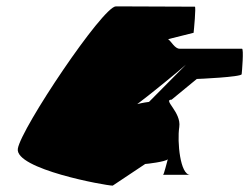

<svg xmlns="http://www.w3.org/2000/svg" viewBox="-20 -583 783 603"><path d="M36 -116C26 -52 312 0 334 0L436 -68C440 -68 501 -75 507 -83C504 -74 495 -34 492 -34H577C546 -34 536 -137 543 -184C550 -231 490 -270 519 -270L598 -335C602 -335 738 -341 739 -350C740 -358 746 -430 740 -430H544C529 -430 518 -453 508 -460L588 -480C589 -488 596 -562 592 -562C592 -562 386 -563 344 -563C303 -563 46 -180 36 -116ZM411 -256C445 -281 542 -360 564 -380L448 -263C446 -263 426 -260 411 -256Z"/></svg>

Font: Ampere
Style: SCSuCndIta
Weight: 400
Version: Version 1